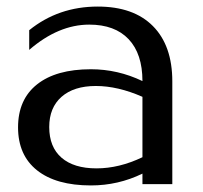

<svg xmlns="http://www.w3.org/2000/svg" viewBox="-20 -561 618 585"><path d="M257 4Q151 4 93 -42Q35 -88 35 -173Q35 -258 93 -304Q151 -350 257 -350Q339 -350 414 -314Q414 -397 372 -441.5Q330 -486 252 -486Q158 -486 69 -409V-469Q158 -541 278 -541Q387 -541 446 -481.5Q505 -422 505 -313V0H414V-32Q340 4 257 4ZM130 -174Q130 -113 167.5 -80.5Q205 -48 274 -48Q343 -48 414 -82V-266Q339 -299 272 -299Q205 -299 167.5 -266Q130 -233 130 -174Z"/></svg>

Font: RIT Lekha
Style: Regular
Weight: 400
Designer: Rahul Radhakrishnan
Version: 1.0